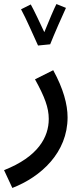

<svg xmlns="http://www.w3.org/2000/svg" viewBox="-49 -699 416 949"><path d="M139 -474 199 -480C215 -521 264 -633 277 -660L230 -679C221 -663 191 -592 170 -540C150 -583 116 -655 103 -677L55 -653C78 -612 121 -513 139 -474ZM12 230C154 175 285 55 285 -119C285 -183 264 -261 214 -352L124 -307C172 -220 192 -167 192 -111C192 -21 139 76 -29 142Z"/></svg>

Font: Noto Sans Arabic UI SmCn Md
Style: Regular
Weight: 500
Width: 4
Designer: Monotype Design Team, Nadine Chahine and Nizar Qandah
Foundry: Monotype Imaging Inc.
Version: Version 2.010